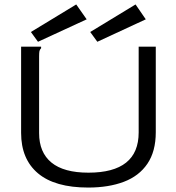

<svg xmlns="http://www.w3.org/2000/svg" viewBox="-20 -833 790 864"><path d="M377 11Q227 11 151 -53Q75 -117 75 -235V-623H165V-616Q159 -610 157.5 -603Q156 -596 156 -579V-234Q156 -147 211.5 -101.5Q267 -56 378 -56Q604 -56 604 -237V-623H681V-238Q681 -152 643.5 -96.5Q606 -41 537.5 -15Q469 11 377 11ZM418 -645 386 -689 590 -813 636 -746ZM151 -645 119 -689 323 -813 370 -746Z"/></svg>

Font: Inconsolata ExtraExpanded
Style: Regular
Weight: 400
Width: 8
Monospace: yes
Designer: Raph Levien, Cyreal, Brenton Simpson
Foundry: Raph Levien, Cyreal, Google
Version: Version 3.000; ttfautohint (v1.8.2.53-6de2)